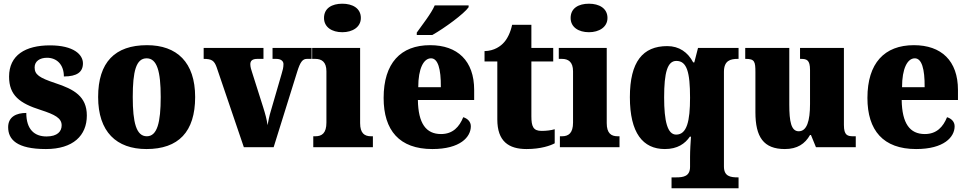

<svg xmlns="http://www.w3.org/2000/svg" viewBox="-20 -795 5229 1037"><path d="M228 10C375 10 449 -63 449 -171C449 -274 380 -313 279 -346C192 -375 167 -392 167 -431C167 -465 196 -483 234 -483C285 -483 325 -448 325 -382C396 -382 428 -406 428 -453C428 -500 378 -550 250 -550C117 -550 29 -497 29 -381C29 -280 86 -237 200 -201C277 -176 313 -157 313 -118C313 -86 291 -58 231 -58C167 -58 122 -95 122 -185C68 -185 24 -164 24 -108C24 -42 70 10 228 10Z M771 10C944 10 1034 -83 1034 -271C1034 -459 935 -551 774 -551C601 -551 510 -459 510 -271C510 -83 609 10 771 10ZM773 -59C716 -59 697 -133 697 -271C697 -410 715 -480 772 -480C828 -480 848 -410 848 -271C848 -133 829 -59 773 -59Z M1150 -432 1297 0H1458L1585 -407C1602 -462 1615 -477 1638 -477H1663V-536H1452V-477H1472C1500 -477 1511 -463 1511 -449C1511 -430 1507 -416 1501 -396L1442 -193C1435 -171 1430 -144 1425 -119C1421 -150 1413 -179 1401 -217L1341 -406C1337 -418 1332 -433 1332 -448C1332 -466 1342 -477 1370 -477H1403V-536H1080V-477C1123 -477 1137 -468 1150 -432Z M1829 -621C1883 -621 1929 -648 1929 -698C1929 -751 1883 -775 1829 -775C1773 -775 1730 -751 1730 -698C1730 -648 1773 -621 1829 -621ZM1672 0H1994V-59H1984C1949 -59 1925 -75 1925 -130V-536H1666V-477H1683C1717 -477 1743 -461 1743 -410V-133C1743 -76 1719 -59 1683 -59H1672Z M2231 -619V-606H2315C2381 -643 2487 -721 2511 -756V-766H2328C2309 -721 2258 -658 2231 -619ZM2315 10C2466 10 2523 -55 2523 -113C2523 -138 2505 -155 2482 -162C2461 -110 2426 -71 2362 -71C2281 -71 2239 -128 2237 -255H2541V-309C2541 -467 2451 -551 2303 -551C2144 -551 2052 -454 2052 -266C2052 -91 2137 10 2315 10ZM2361 -324H2239C2239 -425 2268 -480 2308 -480C2345 -480 2362 -424 2361 -324Z M2824 10C2902 10 2954 -9 2976 -21V-97C2956 -91 2930 -88 2905 -88C2860 -88 2850 -112 2850 -167V-463H2968V-536H2850V-661H2746C2737 -619 2720 -586 2703 -567C2685 -546 2650 -520 2597 -519V-463H2666V-150C2666 -32 2727 10 2824 10Z M3161 -621C3215 -621 3261 -648 3261 -698C3261 -751 3215 -775 3161 -775C3105 -775 3062 -751 3062 -698C3062 -648 3105 -621 3161 -621ZM3004 0H3326V-59H3316C3281 -59 3257 -75 3257 -130V-536H2998V-477H3015C3049 -477 3075 -461 3075 -410V-133C3075 -76 3051 -59 3015 -59H3004Z M3607 222H3969V163H3965C3924 163 3890 157 3890 104V-407C3890 -468 3925 -477 3965 -477H3969V-536H3750L3730 -458H3724C3695 -513 3648 -546 3584 -546C3452 -546 3382 -462 3382 -270C3382 -77 3452 10 3571 10C3639 10 3680 -19 3706 -57H3712C3710 -27 3707 17 3707 54V106C3707 157 3672 163 3632 163H3607ZM3632 -68C3585 -68 3567 -140 3567 -269C3567 -404 3585 -466 3633 -466C3690 -466 3707 -405 3707 -267C3707 -141 3690 -68 3632 -68Z M4219 10C4286 10 4328 -18 4355 -66H4360L4387 0H4602V-59H4590C4558 -59 4538 -63 4538 -120V-536H4301V-477H4305C4337 -477 4355 -472 4355 -417V-233C4355 -142 4338 -86 4294 -86C4253 -86 4243 -139 4243 -230V-536H4005V-477H4008C4056 -477 4060 -462 4060 -405V-189C4060 -55 4104 10 4219 10Z M4928 10C5079 10 5136 -55 5136 -113C5136 -138 5118 -155 5095 -162C5074 -110 5039 -71 4975 -71C4894 -71 4852 -128 4850 -255H5154V-309C5154 -467 5064 -551 4916 -551C4757 -551 4665 -454 4665 -266C4665 -91 4750 10 4928 10ZM4974 -324H4852C4852 -425 4881 -480 4921 -480C4958 -480 4975 -424 4974 -324Z"/></svg>

Font: Noto Serif Tamil SemiCondensed Black
Style: Regular
Weight: 900
Width: 4
Designer: Indian Type Foundry, Tom Grace, and the Monotype Design Team
Foundry: Monotype Imaging Inc.
Version: Version 2.004